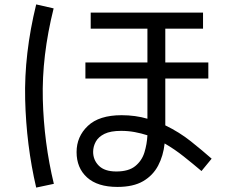

<svg xmlns="http://www.w3.org/2000/svg" viewBox="-20 -796 1040 870"><path d="M144 54Q99 -139 94 -345.5Q89 -552 144 -776L223 -758Q169 -542 174 -346Q179 -150 224 37ZM939 -77 893 -21Q854 -54 812.5 -87Q771 -120 726 -146Q720 -90 696.5 -45.5Q673 -1 628.5 25Q584 51 512 51Q422 51 374.5 8Q327 -35 327 -107Q327 -177 378 -225.5Q429 -274 531 -274Q562 -274 591.5 -270Q621 -266 648 -258V-440H367V-513H648V-666H391V-739H900V-666H729V-513H924V-440H729V-228Q793 -197 845 -155.5Q897 -114 939 -77ZM402 -108Q402 -71 428 -45Q454 -19 507 -19Q563 -19 593 -43.5Q623 -68 634.5 -105.5Q646 -143 648 -183Q620 -192 590.5 -197.5Q561 -203 529 -203Q481 -203 453.5 -189.5Q426 -176 414 -154Q402 -132 402 -108Z"/></svg>

Font: Murecho
Style: Regular
Weight: 400
Designer: Neil Summerour
Foundry: Positype
Version: Version 1.010; ttfautohint (v1.8.3)